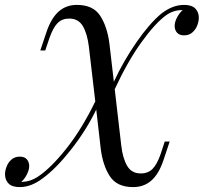

<svg xmlns="http://www.w3.org/2000/svg" viewBox="-54 -742 823 776"><path d="M749.5 -670.4Q749.5 -655.8 743.2 -639.2Q736.8 -622.6 723.4 -610.8Q710 -599.1 689.9 -599.1Q670.9 -599.1 661.4 -610.1Q651.9 -621.1 651.9 -637.2Q651.9 -652.3 660.9 -670.2Q669.9 -688 684.1 -701.2H681.2Q646.5 -701.2 617.2 -680.2Q572.3 -647.5 516.6 -569.8Q460.9 -492.2 409.7 -381.3L436 -154.8Q441.9 -102.1 460 -71.5Q478 -41 515.1 -41Q544.4 -41 562.5 -59.3Q580.6 -77.6 595.2 -119.1L611.8 -169.9H631.8L606 -92.8Q587.4 -38.1 557.4 -12Q527.3 14.2 483.9 14.2Q418.5 14.2 389.9 -29.8Q361.3 -73.7 353 -142.1L335 -299.3Q295.4 -216.8 233.9 -138.4Q172.4 -60.1 118.2 -21Q71.8 14.2 25.9 14.2Q-4.9 14.2 -19.3 -0.2Q-33.7 -14.6 -33.7 -37.6Q-33.7 -52.2 -27.3 -68.8Q-21 -85.4 -7.6 -97.2Q5.9 -108.9 25.9 -108.9Q45.4 -108.9 54.7 -97.9Q64 -86.9 64 -70.8Q64 -56.2 55.2 -38.1Q46.4 -20 32.2 -6.8H36.1Q69.8 -8.3 99.1 -27.8Q150.9 -62 213.4 -140.4Q275.9 -218.8 331.1 -332L305.2 -553.2Q298.8 -606 280.8 -636.5Q262.7 -667 226.1 -667Q196.8 -667 178.7 -648.7Q160.6 -630.4 146 -588.9L128.9 -538.1H108.9L134.8 -615.2Q153.8 -669.9 183.8 -696Q213.9 -722.2 256.8 -722.2Q322.3 -722.2 350.8 -678.5Q379.4 -634.8 388.2 -565.9L406.2 -411.6Q445.3 -496.1 498.3 -572.3Q551.3 -648.4 598.1 -687Q643.6 -722.2 689.9 -722.2Q720.7 -722.2 735.1 -707.8Q749.5 -693.4 749.5 -670.4Z"/></svg>

Font: TypoPRO Playfair Display
Style: Italic
Weight: 400
Italic angle: -14°
Designer: Claus Eggers Sørensen
Foundry: Claus Eggers Sørensen
Version: Version 1.004;PS 001.004;hotconv 1.0.70;makeotf.lib2.5.58329